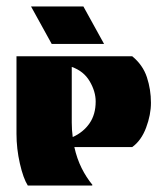

<svg xmlns="http://www.w3.org/2000/svg" viewBox="-20 -574 492 594"><path d="M66 0Q52 -22 41.5 -68Q31 -114 31 -160V-400H389Q422 -373 434.5 -335Q447 -297 447 -256Q447 -219 432 -179Q417 -139 389 -119H210Q218 -83 232.5 -54Q247 -25 266 -2L265 0ZM205 -150Q238 -165 257 -192.5Q276 -220 276 -260Q276 -291 257.5 -322.5Q239 -354 202 -367V-195Q202 -171 205 -150ZM76 -554H238L302 -438H140Z"/></svg>

Font: Tac One
Style: Regular
Weight: 400
Designer: Oluseyi Olusanya, David Udoh, Eyiyemi Adegbite, Mirko Velimirović
Version: Version 1.003; ttfautohint (v1.8.4.7-5d5b)